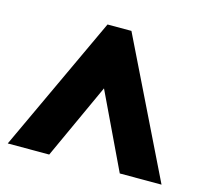

<svg xmlns="http://www.w3.org/2000/svg" viewBox="-76 -801 689 644"><g transform="rotate(15 268.0 -479.0)"><path d="M2 -243 222 -715H305L536 -243H391L266 -505L146 -243Z"/></g></svg>

Font: Noto Sans Khmer UI Condensed Black
Style: Regular
Weight: 900
Width: 3
Designer: Danh Hong and the Monotype Design Team
Foundry: Monotype Imaging Inc.
Version: Version 2.002; ttfautohint (v1.8.4.7-5d5b)